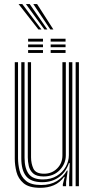

<svg xmlns="http://www.w3.org/2000/svg" viewBox="-20 -901 457 929"><path d="M175 7.8Q120.2 7.8 94 -14.5Q67.8 -36.8 59.6 -69.4Q51.5 -102 51.5 -133V-600H67.2V-135.2Q67.2 -106 74.6 -76Q82 -46 105.9 -25.9Q129.8 -5.8 179.2 -5.8Q224 -5.8 255 -24.8Q286 -43.8 303.8 -75.5H307.5L299.8 -20.5V0H284V-9.5L293.2 -45.2H290Q269.5 -17 240.2 -4.6Q211 7.8 175 7.8ZM346 0V-600H361.8V0ZM191.2 -47.2Q156.2 -47.2 140 -62.2Q123.8 -77.2 119.1 -98.6Q114.5 -120 114.5 -139.5V-600H130.2V-140.2Q130.2 -109.8 141.6 -85.1Q153 -60.5 193.2 -60.5Q231 -60.5 256.5 -85.9Q282 -111.2 282 -149V-600H298.5V-150Q298.5 -109 269 -78.1Q239.5 -47.2 191.2 -47.2ZM183.2 -19.5Q129.5 -19.8 106.2 -48.8Q83 -77.8 83 -136V-600H98.8V-137.5Q98.8 -87.2 118.5 -60Q138.2 -32.8 187.8 -32.8Q226.5 -32.8 254.6 -49.9Q282.8 -67 298 -94Q313.2 -121 313.2 -150.8V-600H330V0H314.5V-44L317.5 -111.8H313.5Q298.8 -68 264.9 -43.6Q231 -19.2 183.2 -19.5ZM225.2 -699.8V-713.5H297.2V-699.8ZM116 -699.8V-713.5H188V-699.8ZM116 -672.5V-686H188V-672.5ZM225.2 -672.5V-686H297.2V-672.5ZM116 -645V-658.8H188V-645ZM225.2 -645V-658.8H297.2V-645ZM165.8 -758.5 70 -881.2H88L180.5 -758.5ZM194.8 -758.5 105.5 -881.2H123.8L209.2 -758.5ZM223.5 -758.5 141.2 -881.2H159.5L238.2 -758.5Z"/></svg>

Font: Big Shoulders Inline Text
Style: Regular
Weight: 400
Designer: Patric King
Foundry: XO Type Co
Version: Version 1.000